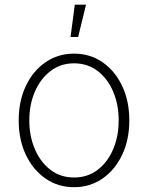

<svg xmlns="http://www.w3.org/2000/svg" viewBox="-20 -780 626 812"><path d="M293 11.7Q225.6 11.7 172.6 -24.9Q119.6 -61.5 89.4 -125.2Q59.1 -189 59.1 -271Q59.1 -353 89.4 -416.7Q119.6 -480.5 172.6 -516.8Q225.6 -553.2 293 -553.2Q360.8 -553.2 413.6 -516.8Q466.3 -480.5 496.6 -416.5Q526.9 -352.5 526.9 -271Q526.9 -189 496.6 -125.2Q466.3 -61.5 413.6 -24.9Q360.8 11.7 293 11.7ZM293 -29.3Q350.1 -29.3 392.6 -61.5Q435.1 -93.8 458.5 -148.7Q481.9 -203.6 481.9 -271Q481.9 -337.9 458.5 -392.8Q435.1 -447.8 392.6 -480Q350.1 -512.2 293 -512.2Q236.3 -512.2 193.8 -479.7Q151.4 -447.3 127.7 -392.8Q104 -338.4 104 -271Q104 -203.6 127.7 -148.7Q151.4 -93.8 193.8 -61.5Q236.3 -29.3 293 -29.3ZM278.3 -623.5 296.4 -760.3H343.8L310.5 -623.5Z"/></svg>

Font: Inter ExtraLight
Style: Regular
Weight: 250
Designer: Rasmus Andersson
Foundry: rsms
Version: Version 4.001;git-66647c0bb